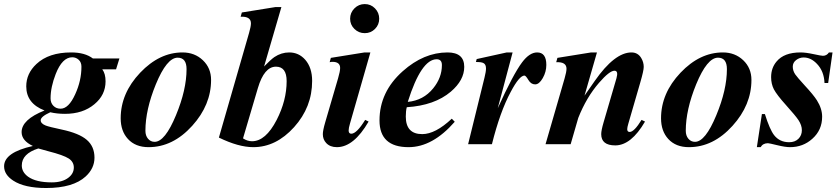

<svg xmlns="http://www.w3.org/2000/svg" viewBox="-72 -712 4149 948"><path d="M517.6 -423.3 501 -369.6H433.1Q449.2 -348.1 449.2 -310.5Q449.2 -242.7 394 -197.3Q337.4 -149.9 249 -149.9Q209 -149.9 176.3 -157.7Q128.9 -136.2 128.9 -118.2Q128.9 -102.1 153.3 -92.3Q170.9 -85.4 232.9 -72.3Q318.4 -54.2 356.4 -21.5Q394.5 11.2 394.5 66.4Q394.5 119.1 351.1 159.2Q289.1 216.3 155.8 216.3Q48.8 216.3 -6.8 179.7Q-51.8 150.4 -51.8 108.9Q-51.8 40.5 90.3 8.8Q34.7 -17.6 34.7 -59.6Q34.7 -121.6 147.9 -166.5Q57.6 -201.2 57.6 -285.6Q57.6 -349.1 107.9 -396Q168.5 -453.1 279.8 -453.1Q347.2 -453.1 386.7 -423.3ZM330.1 -382.8Q330.1 -404.3 316.7 -416.7Q303.2 -429.2 284.7 -429.2Q235.4 -429.2 203.1 -346.7Q177.7 -281.7 177.7 -226.1Q177.7 -203.6 191.7 -189.5Q205.6 -175.3 227.1 -175.3Q267.1 -175.3 299.3 -246.6Q330.1 -313.5 330.1 -382.8ZM292.5 115.2Q292.5 87.4 267.6 70.8Q241.2 53.7 166.5 34.7Q148.9 30.3 117.2 21Q35.6 46.9 35.6 105Q35.6 137.7 66.4 160.2Q105.5 188.5 183.6 188.5Q235.4 188.5 265.6 165.5Q292.5 145 292.5 115.2Z M970.2 -317.4Q970.2 -193.8 877 -90.8Q781.7 14.6 661.6 14.6Q596.7 14.6 559.6 -25.9Q523.9 -64.9 523.9 -127.9Q523.9 -251.5 620.1 -353Q715.3 -453.1 829.1 -453.1Q889.2 -453.1 929.7 -414.6Q970.2 -376 970.2 -317.4ZM849.1 -370.6Q849.1 -427.2 805.2 -427.2Q751.5 -427.2 697.3 -295.4Q646 -169.9 646 -66.4Q646 -42 658.9 -26.9Q671.9 -11.7 691.4 -11.7Q742.7 -11.7 796.9 -143.1Q849.1 -269 849.1 -370.6Z M1469.2 -312.5Q1469.2 -183.1 1380.1 -84.2Q1291 14.6 1178.7 14.6Q1105.5 14.6 1008.8 -32.7L1157.7 -549.3Q1167 -581.5 1167 -596.7Q1167 -631.8 1116.2 -629.4L1122.1 -650.4L1288.6 -677.2H1317.4L1231.9 -383.8Q1265.1 -418 1282.7 -430.2Q1316.9 -453.1 1356 -453.1Q1403.3 -453.1 1435.1 -417Q1469.2 -377.9 1469.2 -312.5ZM1343.3 -311.5Q1343.3 -382.8 1290.5 -382.8Q1232.4 -382.8 1201.2 -276.9L1127.9 -28.8Q1149.4 -14.6 1172.4 -14.6Q1239.7 -14.6 1293.9 -119.6Q1343.3 -215.8 1343.3 -311.5Z M1800.3 -619.6Q1800.3 -589.8 1779.5 -569.1Q1758.8 -548.3 1729 -548.3Q1699.2 -548.3 1678 -569.1Q1656.7 -589.8 1656.7 -619.6Q1656.7 -649.4 1678 -670.7Q1699.2 -691.9 1729 -691.9Q1758.8 -691.9 1779.5 -670.7Q1800.3 -649.4 1800.3 -619.6ZM1756.8 -453.1 1655.8 -101.1Q1649.4 -79.1 1649.4 -67.9Q1649.4 -51.8 1662.6 -51.8Q1689 -51.8 1731 -120.1L1748 -111.8Q1674.8 14.6 1591.3 14.6Q1557.6 14.6 1538.6 -5.9Q1522 -23.4 1522 -49.8Q1522 -67.9 1533.7 -107.9L1597.2 -325.2Q1607.4 -359.9 1607.4 -376.5Q1607.4 -406.7 1569.3 -406.7Q1562 -406.7 1555.7 -404.8L1561.5 -426.3L1728 -453.1Z M2220.2 -381.8Q2220.2 -315.9 2153.8 -259.3Q2073.7 -191.4 1936.5 -182.6Q1931.6 -164.6 1931.6 -136.7Q1931.6 -49.8 2012.7 -49.8Q2077.6 -49.8 2158.7 -126L2173.3 -110.8Q2064 14.6 1945.3 14.6Q1801.8 14.6 1801.8 -117.2Q1801.8 -258.3 1916.5 -360.4Q2020.5 -453.1 2137.7 -453.1Q2220.2 -453.1 2220.2 -381.8ZM2109.9 -390.6Q2109.9 -419.4 2084 -419.4Q2007.8 -419.4 1941.4 -209Q2018.6 -216.3 2066.9 -275.9Q2109.9 -328.6 2109.9 -390.6Z M2625.5 -391.6Q2625.5 -357.4 2607.9 -326.4Q2590.3 -295.4 2570.3 -295.4Q2549.8 -295.4 2536.9 -317.1Q2523.9 -338.9 2517.6 -338.9Q2492.2 -338.9 2449.7 -258.3Q2397 -160.6 2356.9 0H2239.3L2320.3 -329.1Q2327.6 -358.4 2327.6 -374Q2327.6 -394 2315.4 -400.4Q2305.2 -406.2 2277.8 -405.8L2281.7 -420.4L2430.2 -453.1H2459L2385.7 -177.7Q2461.9 -345.7 2505.9 -404.3Q2542.5 -453.1 2580.1 -453.1Q2625.5 -453.1 2625.5 -391.6Z M3112.8 -111.8Q3044.4 5.9 2965.8 5.9Q2896.5 5.9 2896.5 -49.8Q2896.5 -67.9 2908.2 -107.9L2971.7 -325.2Q2982.4 -362.8 2961.9 -362.8Q2937.5 -362.8 2885.7 -303.2Q2823.2 -231 2783.2 -129.9L2745.6 0H2621.6L2715.8 -325.2Q2725.1 -357.4 2725.1 -372.6Q2725.1 -407.2 2674.3 -404.8L2680.2 -426.3L2846.7 -453.1H2875.5L2814 -239.7L2864.7 -312.5Q2962.9 -453.1 3045.9 -453.1Q3077.6 -453.1 3094.2 -425.3Q3106.4 -404.8 3106.4 -381.8Q3106.4 -363.3 3089.8 -306.2L3030.3 -101.1Q3024.9 -83 3024.9 -74.2Q3024.9 -60.5 3037.1 -60.5Q3059.1 -60.5 3095.7 -120.1Z M3638.2 -317.4Q3638.2 -193.8 3544.9 -90.8Q3449.7 14.6 3329.6 14.6Q3264.6 14.6 3227.5 -25.9Q3191.9 -64.9 3191.9 -127.9Q3191.9 -251.5 3288.1 -353Q3383.3 -453.1 3497.1 -453.1Q3557.1 -453.1 3597.7 -414.6Q3638.2 -376 3638.2 -317.4ZM3517.1 -370.6Q3517.1 -427.2 3473.1 -427.2Q3419.4 -427.2 3365.2 -295.4Q3314 -169.9 3314 -66.4Q3314 -42 3326.9 -26.9Q3339.8 -11.7 3359.4 -11.7Q3410.6 -11.7 3464.8 -143.1Q3517.1 -269 3517.1 -370.6Z M4038.6 -453.1 4017.1 -302.2H3999Q3996.6 -360.4 3961.9 -396.5Q3932.1 -428.2 3896 -428.2Q3875.5 -428.2 3858.9 -415.5Q3842.3 -402.8 3842.3 -382.8Q3842.3 -362.8 3854.5 -344.7Q3863.8 -331.1 3900.9 -290.5Q3944.8 -243.2 3961.4 -216.8Q3987.3 -175.8 3987.3 -135.7Q3987.3 -69.8 3939 -26.9Q3893.1 14.6 3828.6 14.6Q3805.7 14.6 3765.6 4.9Q3725.6 -4.9 3719.7 -4.9Q3694.8 -4.9 3683.6 14.6H3665L3689.9 -148.9H3704.6Q3728.5 -72.8 3750 -44.9Q3777.3 -9.8 3824.7 -9.8Q3853 -9.8 3870.1 -26.6Q3887.2 -43.5 3887.2 -69.3Q3887.2 -93.3 3870.6 -118.7Q3856.9 -139.6 3808.6 -193.4Q3764.2 -242.7 3749 -271Q3735.4 -297.9 3735.4 -331.1Q3735.4 -376.5 3762.2 -408.2Q3799.3 -453.1 3880.4 -453.1Q3906.2 -453.1 3944.6 -444.8Q3982.9 -436.5 3991.2 -436.5Q4009.8 -436.5 4021 -453.1Z"/></svg>

Font: Dai Banna SIL Light
Style: BoldOblique
Weight: 700
Italic angle: -11°
Designer: Victor Gaultney
Foundry: SIL International
Version: Version 2.000